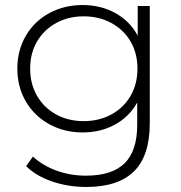

<svg xmlns="http://www.w3.org/2000/svg" viewBox="-20 -546 722 764"><path d="M84 115 111 77Q150 113 205 133Q260 153 322 153Q426 153 476 103.5Q526 54 526 -50V-138Q494 -81 437 -50Q380 -19 309 -19Q236 -19 176.5 -51.5Q117 -84 83 -142Q49 -200 49 -273Q49 -346 83 -404Q117 -462 176.5 -494Q236 -526 309 -526Q381 -526 439 -494Q497 -462 528 -404V-522H576V-56Q576 74 513 136Q450 198 323 198Q251 198 187 176Q123 154 84 115ZM527 -273Q527 -334 499.5 -381Q472 -428 423 -454.5Q374 -481 313 -481Q252 -481 203.5 -454.5Q155 -428 127.5 -381Q100 -334 100 -273Q100 -212 127.5 -164.5Q155 -117 203.5 -90.5Q252 -64 313 -64Q374 -64 423 -90.5Q472 -117 499.5 -164.5Q527 -212 527 -273Z"/></svg>

Font: Goldbeck Next Light
Style: Regular
Weight: 300
Designer: Julieta Ulanovsky
Foundry: Julieta Ulanovsky
Version: Version 7.200